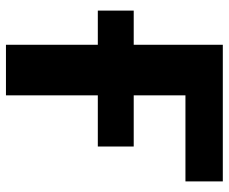

<svg xmlns="http://www.w3.org/2000/svg" viewBox="-82 -687 769 645"><g transform="rotate(90 302.5 -364.5)"><path d="M589.4 -603H300.3V-429.2H472.2V-308.6H300.3V0H130.4V-308.6H15.6V-429.2H130.4V-728.5H589.4Z"/></g></svg>

Font: Lato-ExtraBold
Style: Regular
Weight: 500
Designer: Lukasz Dziedzic with Adam Twardoch and Botio Nikoltchev
Foundry: tyPoland Lukasz Dziedzic
Version: ""